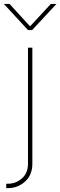

<svg xmlns="http://www.w3.org/2000/svg" viewBox="-75 -760 309 984"><path d="M68.4 -515.6H90.8V79.1Q90.8 136.7 53.5 170.4Q16.1 204.1 -34.2 204.1H-43V181.6H-34.2Q6.3 181.6 37.4 154.3Q68.4 127 68.4 79.1ZM-25.9 -739.7 79.1 -625 185.5 -739.7H213.9V-739.3L89.8 -606H68.4L-54.7 -739.3V-739.7Z"/></svg>

Font: Inter Display Thin
Style: Regular
Weight: 100
Designer: Rasmus Andersson
Foundry: rsms
Version: Version 4.000;git-a52131595